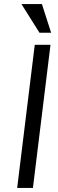

<svg xmlns="http://www.w3.org/2000/svg" viewBox="-20 -919 284 939"><path d="M185 -899 230 -759H173L85 -899ZM150 -700H227L141 0H64Z"/></svg>

Font: Haskoy
Style: Italic
Weight: 400
Designer: Ertekin Erdin
Foundry: Ertekin Erdin
Version: Version 2.000; ttfautohint (v1.8.4.7-5d5b)